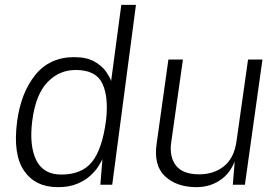

<svg xmlns="http://www.w3.org/2000/svg" viewBox="-20 -763 1152 793"><path d="M219 10Q126 10 79.5 -57.5Q33 -125 50.5 -260.5Q66.5 -380.5 126 -453.8Q185.5 -527 286.5 -527Q339 -527 371 -508.2Q403 -489.5 419 -465.8Q435 -442 439 -428.5L481 -743H541.5L443.5 0H394.5L403 -106Q398 -94.5 385.8 -75.2Q373.5 -56 352 -36.5Q330.5 -17 297.8 -3.5Q265 10 219 10ZM233 -42Q318.5 -42 360.5 -95Q402.5 -148 418 -266Q429 -363 402.5 -418.5Q376 -474 292.5 -474Q224.5 -474 176 -423.5Q127.5 -373 113.5 -266Q100 -163 129.2 -102.5Q158.5 -42 233 -42Z M788.5 10Q708 9 661 -35.5Q614 -80 627 -170L675.5 -517H735.5L687 -174Q679 -115 707 -79Q735 -43 803 -43Q864 -43 905.8 -77Q947.5 -111 957 -181L1004.5 -517H1064L991.5 0H941.5L949.5 -96.5Q929 -44.5 886.5 -17Q844 10.5 788.5 10Z"/></svg>

Font: Public Sans ExtraLight
Style: Italic
Weight: 200
Italic angle: -8°
Designer: The Public Sans project authors (U.S. Web Design System). Libre Franklin designed by Pablo Impallari and Rodrigo Fuenzal
Version: Version 1.007; ttfautohint (v1.8.1) -l 8 -r 50 -G 200 -x 14 